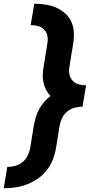

<svg xmlns="http://www.w3.org/2000/svg" viewBox="-26 -853 546 1026"><path d="M-6 153 13 39Q33 39 54.5 33.5Q76 28 93.5 14Q111 0 121 -20Q131 -40 135 -60L155 -184Q159 -206 165.5 -227.5Q172 -249 183 -269Q194 -289 209.5 -307.5Q225 -326 244 -340Q230 -354 220.5 -372.5Q211 -391 206.5 -411Q202 -431 202.5 -452.5Q203 -474 207 -496L227 -620Q231 -640 227.5 -660Q224 -680 211 -694Q198 -708 178.5 -713.5Q159 -719 138 -719L157 -833Q188 -833 217.5 -828.5Q247 -824 273.5 -812.5Q300 -801 321.5 -782Q343 -763 355 -737Q367 -711 368.5 -680.5Q370 -650 365 -620L345 -496Q341 -475 345 -455.5Q349 -436 362 -422Q375 -408 394 -402.5Q413 -397 434 -397L415 -283Q395 -283 373.5 -277.5Q352 -272 334.5 -258Q317 -244 307 -224.5Q297 -205 293 -184L273 -60Q268 -30 256 0.5Q244 31 223.5 57Q203 83 175.5 102Q148 121 117.5 132.5Q87 144 56 148.5Q25 153 -6 153Z"/></svg>

Font: Iosevka SS04 Heavy
Style: Italic
Weight: 900
Italic angle: -9°
Monospace: yes
Designer: Belleve Invis
Foundry: Belleve Invis
Version: Version 19.0.0; ttfautohint (v1.8.4)